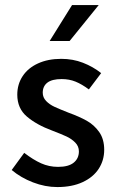

<svg xmlns="http://www.w3.org/2000/svg" viewBox="-20 -738 468 770"><path d="M296.4 -130.9Q296.4 -151.4 281.7 -166.3Q267.1 -181.2 246.6 -190.7Q226.1 -200.2 189 -214.4Q127 -237.3 88.1 -270.3Q49.3 -303.2 49.3 -358.4Q49.3 -399.9 70.8 -432.6Q92.3 -465.3 132.3 -483.6Q172.4 -502 225.6 -502Q272.5 -502 312.7 -486.3Q353 -470.7 385.7 -444.8L336.4 -379.4Q308.1 -400.4 283 -410.6Q257.8 -420.9 227.1 -420.9Q188.5 -420.9 169.9 -406.5Q151.4 -392.1 151.4 -366.2Q151.4 -347.2 165 -333Q178.7 -318.8 198.7 -309.6Q218.8 -300.3 254.9 -286.1Q297.9 -270.5 327.6 -253.9Q357.4 -237.3 377.7 -208.7Q397.9 -180.2 397.9 -137.2Q397.9 -95.2 376 -61.3Q354 -27.3 311.5 -7.6Q269 12.2 210 12.2Q161.1 12.2 112.3 -6.6Q63.5 -25.4 26.9 -56.2L77.1 -125Q113.3 -97.2 145 -83Q176.8 -68.8 212.9 -68.8Q254.9 -68.8 275.6 -85.7Q296.4 -102.5 296.4 -130.9ZM376 -717.8 259.3 -573.7H179.2L269 -717.8Z"/></svg>

Font: Varta
Style: Bold
Weight: 700
Designer: Joana Correia, Viktoriya Grabowska, Eben Sorkin
Foundry: Sorkin Type
Version: Version 1.002; ttfautohint (v1.3) -l 8 -r 24 -G 200 -x 12 -H